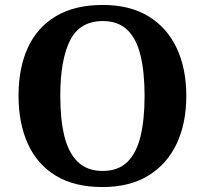

<svg xmlns="http://www.w3.org/2000/svg" viewBox="-20 -745 827 775"><path d="M394.2 10Q280.1 10 204.9 -36Q129.6 -82 92.2 -165Q54.8 -248 54.8 -359Q54.8 -470 92.2 -552Q129.6 -634 205.4 -679.5Q281.2 -725 395.2 -725Q503.7 -725 578.8 -679.5Q653.8 -634 692.9 -551.5Q732 -469 732 -358Q732 -247 692.9 -164.5Q653.8 -82 578.4 -36Q503 10 394.2 10ZM394.2 -55Q456.8 -55 493.9 -91.2Q531 -127.4 547.3 -194.9Q563.6 -262.5 563.6 -358Q563.6 -453.5 547.2 -521.2Q530.9 -588.9 493.9 -624.4Q456.8 -660 395.2 -660Q301.3 -660 262.3 -580.9Q223.3 -501.8 223.3 -358Q223.3 -262.5 240 -194.9Q256.8 -127.4 294.5 -91.2Q332.2 -55 394.2 -55Z"/></svg>

Font: Noto Serif Ethiopic
Style: Regular
Weight: 400
Designer: Monotype Design Team
Foundry: Monotype Imaging Inc.
Version: Version 2.102